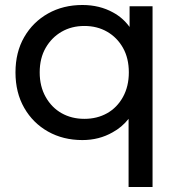

<svg xmlns="http://www.w3.org/2000/svg" viewBox="-20 -555 722 769"><path d="M310 6Q233 6 172.5 -28Q112 -62 77 -123Q42 -184 42 -265Q42 -346 77 -406.5Q112 -467 172.5 -501Q233 -535 310 -535Q379 -535 433 -505Q472 -484 499 -447V-530H591V194H495V-79Q468 -45 431 -25Q377 6 310 6ZM318 -79Q369 -79 409 -101.5Q449 -124 472.5 -166.5Q496 -209 496 -265Q496 -322 472.5 -363.5Q449 -405 409 -428Q369 -451 318 -451Q267 -451 227 -428Q187 -405 163 -363.5Q139 -322 139 -265Q139 -209 163 -166.5Q187 -124 227 -101.5Q267 -79 318 -79Z"/></svg>

Font: Montserrat Z Med
Style: Regular
Weight: 500
Designer: Julieta Ulanovsky
Foundry: Julieta Ulanovsky
Version: Version 8.000